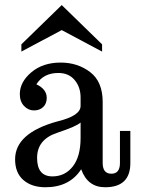

<svg xmlns="http://www.w3.org/2000/svg" viewBox="-20 -749 584 776"><path d="M404.8 7.8Q334 7.8 308.1 -64.9Q261.2 7.8 163.6 7.8Q108.4 7.8 74.7 -21.2Q41 -50.3 41 -105Q41 -211.9 213.9 -258.8Q305.7 -281.2 305.7 -320.8V-355Q305.7 -397 281.7 -425.5Q257.8 -454.1 215.8 -454.1Q155.8 -454.1 127 -408.2Q168.9 -388.7 168.9 -353.5Q168.9 -330.1 154.5 -316.4Q140.1 -302.7 117.2 -302.7Q94.2 -302.7 77.1 -320.8Q60.1 -338.9 60.1 -368.7Q60.1 -417.5 106.7 -456.8Q153.3 -496.1 225.1 -496.1Q293.9 -496.1 344.5 -457.5Q395 -418.9 395 -336.9V-90.3Q395 -46.9 430.2 -46.9Q464.8 -46.9 464.8 -90.3V-219.7H506.8V-89.8Q506.8 7.8 404.8 7.8ZM191.9 -36.1Q242.7 -36.1 274.2 -76.2Q305.7 -116.2 305.7 -191.4V-253.9Q290.5 -238.8 210.2 -211.9Q129.9 -185.1 129.9 -110.8Q129.9 -36.1 191.9 -36.1ZM392.6 -540.5 229.5 -627.4 66.4 -540.5V-569.8L229.5 -728.5L392.6 -569.8Z"/></svg>

Font: Munson
Style: Regular
Weight: 400
Designer: Paul James MIller
Foundry: High-Logic / Made with FontCreator
Version: Version 2.10;May 5, 2019;FontCreator 11.5.0.2430 64-bit